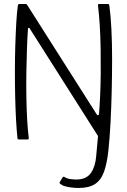

<svg xmlns="http://www.w3.org/2000/svg" viewBox="-20 -693 631 954"><path d="M523 -667Q530 -618 533.5 -549Q537 -480 537 -399.5Q537 -319 535 -237.5Q533 -156 529 -81Q525 -6 519 51Q512 118 497 160Q482 202 452 221.5Q422 241 370 241Q351 241 330 238Q309 235 295 230Q289 227 281 222Q273 217 278 210L290 190Q293 186 295.5 185Q298 184 301 187Q314 195 331 197Q348 199 362 199Q410 198 432 166Q454 134 458 82L467 -17L128 -551Q127 -555 123.5 -555Q120 -555 119 -550Q116 -508 114 -452.5Q112 -397 111 -335Q110 -273 111 -212Q112 -151 115 -98Q118 -45 123 -8Q123 0 118 0H75Q72 0 69.5 -1Q67 -2 67 -6Q63 -40 60 -92.5Q57 -145 55.5 -207.5Q54 -270 54 -337Q54 -404 56 -467Q58 -530 61 -582Q64 -634 69 -667Q69 -670 71.5 -671.5Q74 -673 76 -673H109Q113 -673 116 -667L461 -124Q463 -120 467 -120.5Q471 -121 472 -127Q475 -163 477.5 -216Q480 -269 480.5 -329.5Q481 -390 480 -452Q479 -514 475.5 -569Q472 -624 467 -665Q466 -673 471 -673H516Q519 -673 521 -671.5Q523 -670 523 -667Z"/></svg>

Font: Glory Thin Light
Style: Regular
Weight: 300
Version: Version 1.011